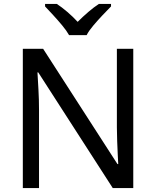

<svg xmlns="http://www.w3.org/2000/svg" viewBox="-20 -964 800 984"><path d="M663 0H558L176 -593H172Q174 -558 177 -506Q180 -454 180 -399V0H97V-714H201L582 -123H586Q585 -139 583.5 -171Q582 -203 580.5 -241Q579 -279 579 -311V-714H663ZM334 -784Q321 -807 299 -833.5Q277 -860 253 -886Q229 -912 211 -931V-944H271Q297 -927 325 -903Q353 -879 378 -852Q405 -879 433 -903Q461 -927 487 -944H549V-931Q530 -912 505.5 -886Q481 -860 458.5 -833.5Q436 -807 424 -784Z"/></svg>

Font: Noto Sans Bamum
Style: Regular
Weight: 400
Designer: Monotype Design Team
Foundry: Monotype Imaging Inc.
Version: Version 2.001